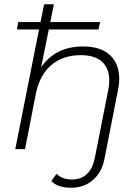

<svg xmlns="http://www.w3.org/2000/svg" viewBox="-20 -703 651 905"><path d="M542 -331Q542 -305 536 -278L472 48Q460 109 418 145.5Q376 182 315 182Q285 182 260.5 174Q236 166 222 150L247 116Q271 143 320 143Q362 143 389 118Q416 93 426 46L490 -278Q495 -299 495 -324Q495 -381 461 -412Q427 -443 361 -443Q277 -443 222 -396.5Q167 -350 149 -261L98 0H52L164 -564H60L66 -599H171L188 -683H234L217 -599H452L444 -564H210L174 -386Q241 -484 372 -484Q454 -484 498 -443.5Q542 -403 542 -331Z"/></svg>

Font: Montserrat Ace
Style: Light Italic
Weight: 300
Italic angle: -11.3°
Designer: Julieta Ulanovsky
Foundry: Julieta Ulanovsky
Version: Version 1